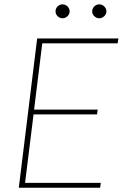

<svg xmlns="http://www.w3.org/2000/svg" viewBox="-20 -884 580 904"><path d="M68.5 0ZM537.5 -703 534 -680H179L140.5 -368H440L437 -345.5H138L98 -23H454.5L451.5 0H68.5L155 -703ZM308 -830.5Q308 -817.5 297.8 -807.8Q287.5 -798 274.5 -798Q261 -798 251.2 -807.8Q241.5 -817.5 241.5 -830.5Q241.5 -844 251.2 -853.8Q261 -863.5 274.5 -863.5Q287.5 -863.5 297.8 -853.8Q308 -844 308 -830.5ZM481 -830.5Q481 -817.5 470.8 -807.8Q460.5 -798 447.5 -798Q434 -798 424 -807.8Q414 -817.5 414 -830.5Q414 -844 424 -853.8Q434 -863.5 447.5 -863.5Q460.5 -863.5 470.8 -853.8Q481 -844 481 -830.5Z"/></svg>

Font: Lato Thin
Style: Italic
Weight: 200
Italic angle: -7°
Designer: Lukasz Dziedzic
Foundry: tyPoland Lukasz Dziedzic
Version: Version 2.007; 2014-02-27